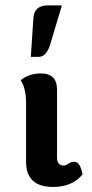

<svg xmlns="http://www.w3.org/2000/svg" viewBox="-20 -704 351 730"><path d="M196.8 -106Q196.8 -74.7 222.2 -74.7Q230.5 -74.7 240.2 -81.8Q250 -88.9 262.7 -88.9Q284.7 -88.9 293.9 -41Q254.9 6.8 182.1 6.8Q80.1 6.8 79.1 -86.9V-314Q79.1 -338.9 74.2 -360.8Q69.3 -382.8 58.6 -398.9Q89.4 -424.8 135.7 -424.8Q196.8 -424.8 196.8 -363.3ZM127 -487.8H97.2L106.9 -634.8Q109.9 -683.6 162.6 -683.6H215.3L171.4 -536.6Q156.7 -487.8 127 -487.8Z"/></svg>

Font: Bainsley
Style: Bold
Weight: 700
Designer: Paul James MIller
Foundry: High-Logic / Made with FontCreator
Version: Version 1.411;March 28, 2021;FontCreator 13.0.0.2683 64-bit